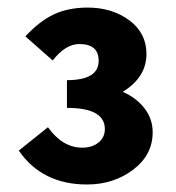

<svg xmlns="http://www.w3.org/2000/svg" viewBox="-20 -906 472 514"><path d="M212.9 -412.1Q92.8 -412.1 30.3 -502.9L108.4 -565.4Q147.5 -510.7 200.2 -510.7Q226.6 -510.7 243.7 -524.4Q260.7 -538.1 260.7 -560.5Q260.7 -617.2 159.2 -617.2V-691.4Q244.1 -691.4 244.1 -743.2Q244.1 -788.1 192.4 -788.1Q155.3 -788.1 121.1 -744.1L47.9 -808.6Q85.9 -849.6 124.5 -867.7Q163.1 -885.7 214.8 -885.7Q280.3 -885.7 326.2 -851.6Q372.1 -817.4 372.1 -761.7Q372.1 -699.2 308.6 -660.2Q344.7 -644.5 366.7 -616.2Q388.7 -587.9 388.7 -551.8Q388.7 -491.2 336.4 -451.7Q284.2 -412.1 212.9 -412.1Z"/></svg>

Font: Gen Shin Gothic Heavy
Style: Bold
Weight: 900
Designer: [Source Han Sans]
Ryoko NISHIZUKA  (kana & ideographs); Paul D. Hunt (Latin, Greek & Cyrillic); Wenlong ZHANG  (bopomofo
Version: Version 1.002.20150607